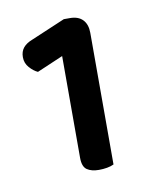

<svg xmlns="http://www.w3.org/2000/svg" viewBox="-50 -733 314 405"><g transform="rotate(-10 107.0 -531.0)"><path d="M96 -400V-618L40 -594Q31 -598 22.5 -607.5Q14 -617 14 -630Q14 -642 20.5 -650Q27 -658 40 -663L113 -694H126Q144 -694 153.5 -684Q163 -674 163 -656V-374Q157 -371 148.5 -369.5Q140 -368 131 -368Q115 -368 105.5 -374.5Q96 -381 96 -400Z"/></g></svg>

Font: Baloo Bhaijaan 2 Medium
Style: Regular
Weight: 500
Designer: Sanskriti Dholi, Noopur Datye and Ek Type
Foundry: Ek Type
Version: Version 1.701